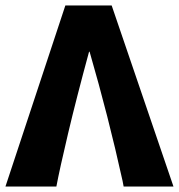

<svg xmlns="http://www.w3.org/2000/svg" viewBox="-23 -685 657 705"><path d="M0 0ZM217 -665H387L614 0H431Q427 -19 427 -21Q375 -257 306 -495H304Q258 -326 227 -195Q196 -64 184 0H-3Z"/></svg>

Font: Cairo Black
Style: Regular
Weight: 900
Designer: Mohamed Gaber, the designers of Titillium
Foundry: Kief Type Foundry
Version: Version 2.009; ttfautohint (v1.5.33-1714) -l 8 -r 50 -G 200 